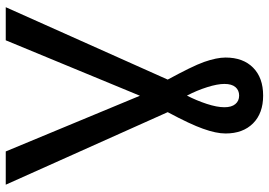

<svg xmlns="http://www.w3.org/2000/svg" viewBox="-154 -574 936 668"><g transform="rotate(-90 314.0 -240.0)"><path d="M5.4 -688H121.1L314.9 -221.2L507.8 -688H623L371.1 -124.5Q393.6 -83 409.2 -51.3Q424.8 -19.5 432.6 2.4Q447.8 45.9 447.8 76.7Q447.8 137.7 412.6 172.6Q377.4 207.5 315.4 207.5Q253.9 207.5 218.8 172.4Q183.6 137.2 183.6 76.7Q183.6 43.9 200.2 -2Q207.5 -22.9 221.9 -53.7Q236.3 -84.5 257.8 -124.5ZM356 72.8Q356 48.3 344.7 12.7Q333.5 -22.9 315.4 -57.6Q298.3 -24.4 286.6 11.2Q274.9 46.9 274.9 72.8Q274.9 97.7 285.9 110.8Q296.9 124 315.4 124Q334 124 345 111.1Q356 98.1 356 72.8Z"/></g></svg>

Font: Arimo Medium
Style: Regular
Weight: 500
Designer: Steve Matteson
Foundry: Monotype Imaging Inc.
Version: Version 1.33